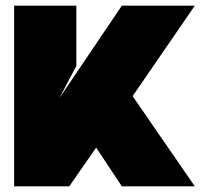

<svg xmlns="http://www.w3.org/2000/svg" viewBox="-20 -659 726 679"><path d="M669 -639H411L190 -312L250 -426V-639H30V0H225L320 -137L411 0H669L449 -319Z"/></svg>

Font: Banana Brick
Style: Regular
Weight: 400
Designer: artmaker
Foundry: artmaker
Version: Version 4.000 2011 initial release